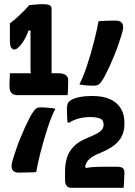

<svg xmlns="http://www.w3.org/2000/svg" viewBox="-20 -809 640 912"><path d="M357 -408Q365 -423 374.5 -446Q384 -469 393.5 -497.5Q403 -526 411.5 -556Q420 -586 427.5 -615Q435 -644 440 -668Q445 -692 448 -708Q453 -709 463.5 -709.5Q474 -710 487.5 -710.5Q501 -711 512.5 -711Q524 -711 530 -711Q549 -711 557.5 -702Q566 -693 565 -676Q564 -664 557.5 -643.5Q551 -623 542.5 -598Q534 -573 523 -546Q512 -519 500.5 -494Q489 -469 478.5 -449Q468 -429 459 -418Q451 -408 443.5 -405Q436 -402 425 -402Q418 -402 409 -402.5Q400 -403 389.5 -403.5Q379 -404 370.5 -405.5Q362 -407 357 -408ZM243 -292Q235 -278 225.5 -254.5Q216 -231 206.5 -202.5Q197 -174 188.5 -144Q180 -114 172.5 -85.5Q165 -57 160 -33Q155 -9 152 8Q147 9 137 9.5Q127 10 114 10Q101 10 89.5 10.5Q78 11 70 11Q51 11 42.5 2Q34 -7 35 -24Q36 -36 42.5 -56.5Q49 -77 57.5 -102Q66 -127 77 -154Q88 -181 99.5 -206Q111 -231 121.5 -251Q132 -271 141 -282Q149 -293 155.5 -296Q162 -299 174 -299Q181 -299 190.5 -298.5Q200 -298 210.5 -297Q221 -296 229.5 -295Q238 -294 243 -292ZM567 83Q564 83 546 83Q528 83 501.5 83Q475 83 445 83Q415 83 388 83Q361 83 342 83Q323 83 317 83Q309 83 302.5 79Q296 75 292.5 67Q289 59 289 47V6Q289 -30 298 -59.5Q307 -89 329.5 -112.5Q352 -136 391 -152Q425 -166 442.5 -176Q460 -186 466 -195.5Q472 -205 472 -216Q472 -225 470 -230.5Q468 -236 465 -240Q458 -246 444 -249.5Q430 -253 409 -253Q381 -253 355.5 -246.5Q330 -240 310 -227H301Q300 -231 299.5 -240Q299 -249 298.5 -260.5Q298 -272 298 -281.5Q298 -291 298 -295Q298 -305 300.5 -314Q303 -323 311 -329Q324 -340 351.5 -346.5Q379 -353 420 -353Q470 -353 503.5 -337.5Q537 -322 554 -293.5Q571 -265 571 -227V-219Q571 -189 559.5 -164Q548 -139 523 -119.5Q498 -100 457 -83Q427 -71 411 -59Q395 -47 388 -30Q381 -13 378 16L381 -38L391 7L364 -5Q387 -12 411 -14.5Q435 -17 474 -17H535Q555 -17 563 -10.5Q571 -4 571 12Q571 17 570.5 26.5Q570 36 569.5 47.5Q569 59 568.5 69Q568 79 567 83ZM27 -461H256Q280 -461 292 -452.5Q304 -444 304 -428Q304 -423 303.5 -413Q303 -403 303 -391.5Q303 -380 302.5 -371Q302 -362 301 -357H65Q43 -357 34 -368Q25 -379 25 -398Q25 -404 25 -411Q25 -418 25.5 -426Q26 -434 26.5 -443Q27 -452 27 -461ZM225 -420H131L136 -441Q132 -445 130 -450.5Q128 -456 126.5 -463Q125 -470 125 -479Q125 -483 125 -501Q125 -519 125 -544.5Q125 -570 125 -597.5Q125 -625 125 -649.5Q125 -674 125 -690L142 -664H100L122 -684Q116 -664 109 -647.5Q102 -631 94 -617.5Q86 -604 75 -591Q66 -582 60.5 -578Q55 -574 47 -574Q39 -574 33 -583Q27 -592 27 -617V-698Q39 -707 51 -717Q63 -727 74 -738Q87 -750 98 -761.5Q109 -773 118 -784Q123 -785 133 -786Q143 -787 154 -788Q165 -789 175 -789Q185 -789 191 -789Q205 -789 215 -784.5Q225 -780 225 -767Q225 -761 225 -735.5Q225 -710 225 -674Q225 -638 225 -598Q225 -558 225 -521Q225 -484 225 -456.5Q225 -429 225 -420Z"/></svg>

Font: Rec Mono Semicasual
Style: Bold
Weight: 700
Version: Version 1.085; ttfautohint (v1.8.4.7-5d5b)